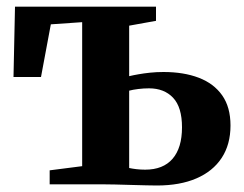

<svg xmlns="http://www.w3.org/2000/svg" viewBox="-20 -553 731 576"><path d="M450.5 3.5Q440 3.5 418.8 3Q397.5 2.5 372.8 1.8Q348 1 325.5 0.5Q303 0 289.5 0H129V-42L226.5 -54.5V-486.5L132.5 -480L103 -322H20.5L25 -533H448V-490.5L367.5 -476V-324.5Q380 -327.5 395.8 -330.2Q411.5 -333 430.5 -335Q449.5 -337 470.5 -337Q531 -337 576.2 -319.8Q621.5 -302.5 646.5 -267Q671.5 -231.5 671.5 -176.5Q671.5 -119.5 645 -79.2Q618.5 -39 569.2 -17.8Q520 3.5 450.5 3.5ZM415.5 -44Q469.5 -44 497.8 -76.8Q526 -109.5 526 -171Q526 -231.5 499.2 -259.8Q472.5 -288 427 -288Q411 -288 394.8 -286Q378.5 -284 367.5 -281V-49Q376.5 -47 389.2 -45.5Q402 -44 415.5 -44Z"/></svg>

Font: Merriweather 72pt
Style: Bold
Weight: 700
Version: Version 2.100